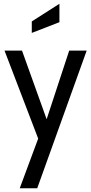

<svg xmlns="http://www.w3.org/2000/svg" viewBox="-20 -759 485 1021"><path d="M183 -22 4 -490H97L228 -125L348 -490H441L178 242H85ZM149 -645 296 -739V-641L149 -584Z"/></svg>

Font: Cabin Condensed
Style: Regular
Weight: 400
Width: 3
Designer: Pablo Impallari
Foundry: Pablo Impallari. http://www.impallari.com Igino Marini. http://www.ikern.com
Version: Version 2.200